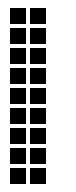

<svg xmlns="http://www.w3.org/2000/svg" viewBox="-20 -465 190 480"><path d="M5 -445V-405H45V-445ZM5 -395V-355H45V-395ZM5 -345V-305H45V-345ZM5 -295V-255H45V-295ZM5 -245V-205H45V-245ZM5 -195V-155H45V-195ZM5 -145V-105H45V-145ZM5 -95V-55H45V-95ZM5 -45V-5H45V-45ZM55 -45V-5H95V-45ZM55 -95V-55H95V-95ZM55 -145V-105H95V-145ZM55 -195V-155H95V-195ZM55 -245V-205H95V-245ZM55 -295V-255H95V-295ZM55 -345V-305H95V-345ZM55 -395V-355H95V-395ZM55 -445V-405H95V-445Z"/></svg>

Font: Nose Transport 13 Square
Style: Regular
Weight: 400
Designer: Nico Rohrbach
Foundry: Nose
Version: Version 1.400;Glyphs 3.2.3 (3260)